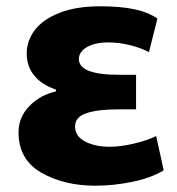

<svg xmlns="http://www.w3.org/2000/svg" viewBox="-20 -527 562 611"><path d="M158 -242Q113 -257 89 -286.5Q65 -316 65 -357Q65 -397 90.5 -431Q116 -465 169 -486Q222 -507 300 -507Q361 -507 405.5 -498Q450 -489 481 -468L454 -361Q430 -374 395 -383Q360 -392 325 -392Q282 -392 256.5 -377Q231 -362 231 -339Q231 -289 359 -289H413V-179H358Q292 -179 255.5 -167Q219 -155 219 -125Q219 -93 251 -76.5Q283 -60 329 -60Q364 -60 406 -70Q448 -80 477 -94L501 15Q459 40 399.5 52Q340 64 284 64Q184 64 111.5 22.5Q39 -19 39 -106Q39 -154 73.5 -189.5Q108 -225 158 -236Z"/></svg>

Font: BM Euljiro oraeorae
Style: Regular
Weight: 400
Designer: Bongjin Kim; Bomjun Kim; Myungsoo Han; Hyesun Chae; Mikyoung Jeong; Wujin Sim; Minjae Kang; Suwha Jang;
Foundry: Sandoll Inc.
Version: Version 1.000;hotconv 1.0.109;makeexe 2.5.65596